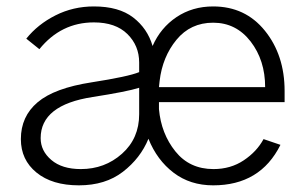

<svg xmlns="http://www.w3.org/2000/svg" viewBox="-20 -550 936 588"><path d="M43.9 -124Q43.9 -193.4 95.2 -236.8Q146.5 -280.3 260.7 -297.9Q373 -315.4 406.2 -329.1V-358.4Q406.2 -410.2 370.1 -445.8Q334 -481.4 267.6 -481.4Q167 -481.4 100.6 -399.4L60.5 -431.6Q95.7 -475.6 149.9 -502.9Q204.1 -530.3 267.6 -530.3Q343.8 -530.3 387.7 -496.6Q431.6 -462.9 447.3 -409.2Q471.7 -464.8 520.5 -497.6Q569.3 -530.3 632.8 -530.3Q731.4 -530.3 791.5 -455.6Q851.6 -380.9 851.6 -271.5V-237.3H466.8V-215.8Q473.6 -140.6 517.1 -86.4Q560.5 -32.2 633.8 -32.2Q686.5 -32.2 726.6 -59.1Q766.6 -85.9 787.1 -124L838.9 -106.4Q777.3 17.6 632.8 17.6Q562.5 17.6 511.7 -21Q460.9 -59.6 434.6 -125Q410.2 -65.4 356.4 -23.9Q302.7 17.6 221.7 17.6Q139.6 17.6 91.8 -21.5Q43.9 -60.5 43.9 -124ZM104.5 -127Q104.5 -87.9 137.2 -60.1Q169.9 -32.2 227.5 -32.2Q300.8 -32.2 353.5 -79.1Q406.2 -126 406.2 -200.2V-281.2Q370.1 -269.5 263.7 -252.9Q104.5 -228.5 104.5 -127ZM466.8 -283.2H792Q792 -365.2 747.6 -422.9Q703.1 -480.5 632.8 -480.5Q563.5 -480.5 520.5 -428.2Q477.5 -376 468.8 -301.8Z"/></svg>

Font: Gothic A1 Light
Style: Regular
Weight: 300
Version: Version 2.50